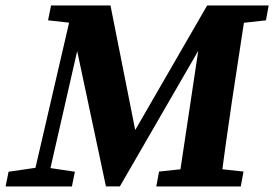

<svg xmlns="http://www.w3.org/2000/svg" viewBox="-56 -677 995 697"><path d="M-35.7 0H205L215.9 -53.6L115 -68.6H78.6L-24.9 -53.6L-35.7 0ZM57 0H111.9L183 -311.3L260.3 -649.7H207.6L57 0ZM328.6 -0.3H379.1L700.9 -556.9L715.2 -581.8H746.8V-657.1H696L423.4 -185.1L412.7 -167.4H442.3L345.1 -657.1H129.3L118.4 -603.2L203.1 -593.8L211.4 -554.3L214.8 -535.7L328.6 -0.3ZM511.4 0H818L828 -54.2L689.6 -69.2H661.6L521.4 -54.2L511.4 0ZM589.7 0H743.4C756.1 -103 770.9 -207.6 786.3 -311.3L839 -657.1H726.2L676.5 -577.6L589.7 0ZM741.2 -588.2H774.2L909.5 -603.2L919.3 -657.1H751.2L741.2 -588.2Z"/></svg>

Font: Source Serif 4 Variable
Style: Italic
Weight: 400
Italic angle: -12°
Designer: Frank Grießhammer
Foundry: Adobe Systems Incorporated
Version: Version 4.004;hotconv 1.0.116;makeotfexe 2.5.65601